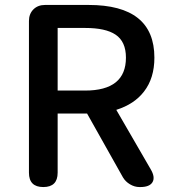

<svg xmlns="http://www.w3.org/2000/svg" viewBox="-20 -756 695 776"><path d="M155 0Q97 0 97 -58V-671Q97 -700 115 -718Q133 -736 162 -736H217H338Q604 -736 604 -523Q604 -440 562 -386Q523 -335 450 -312L589 -72Q608 -40 596.5 -20Q585 0 547 0H544Q524 0 505.5 -11Q487 -22 477 -39L332 -297H213V-58Q213 0 155 0ZM213 -390H324Q489 -390 489 -523Q489 -588 447 -616Q407 -643 324 -643H213V-516Z"/></svg>

Font: GenSenRounded TW M
Style: Regular
Weight: 500
Version: Version 1.501;PS 1;hotconv 16.6.51;makeotf.lib2.5.65220